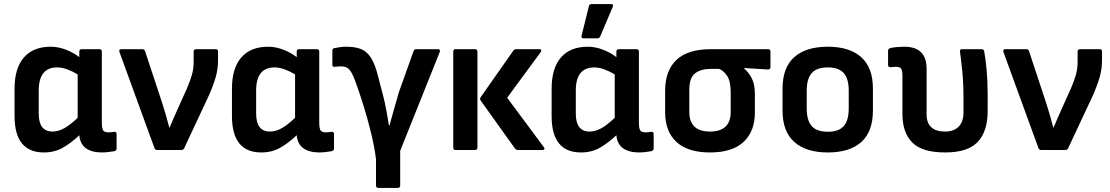

<svg xmlns="http://www.w3.org/2000/svg" viewBox="-20 -732 5418 937"><path d="M194 12Q51 12 51 -166V-299Q51 -399 96.5 -451.5Q142 -504 228 -504Q265 -504 303 -489Q341 -474 367 -453V-480Q367 -492 379 -492H465Q477 -492 477 -480V-135Q477 -104 484 -95Q491 -86 510 -86Q517 -86 524 -87Q531 -88 538 -89Q549 -89 549 -78V-7Q549 3 537 6Q524 8 508 10Q492 12 478 12Q428 12 399.5 -8.5Q371 -29 367 -72Q327 -34 286.5 -11Q246 12 194 12ZM169 -178Q169 -90 236 -90Q264 -90 292.5 -105.5Q321 -121 359 -157V-369Q334 -384 308 -393.5Q282 -403 259 -403Q169 -403 169 -290Z M747 0Q737 0 734 -9L563 -478Q559 -492 572 -492H674Q685 -492 688 -482L770 -234Q780 -204 789 -172.5Q798 -141 806 -110H808Q819 -136 830 -161.5Q841 -187 853 -213L893 -302Q907 -335 916 -365Q925 -395 925 -432V-480Q925 -492 937 -492H1033Q1044 -492 1044 -480V-437Q1044 -393 1031.5 -351.5Q1019 -310 998 -263L879 -9Q875 0 865 0Z M1255 12Q1112 12 1112 -166V-299Q1112 -399 1157.5 -451.5Q1203 -504 1289 -504Q1326 -504 1364 -489Q1402 -474 1428 -453V-480Q1428 -492 1440 -492H1526Q1538 -492 1538 -480V-135Q1538 -104 1545 -95Q1552 -86 1571 -86Q1578 -86 1585 -87Q1592 -88 1599 -89Q1610 -89 1610 -78V-7Q1610 3 1598 6Q1585 8 1569 10Q1553 12 1539 12Q1489 12 1460.5 -8.5Q1432 -29 1428 -72Q1388 -34 1347.5 -11Q1307 12 1255 12ZM1230 -178Q1230 -90 1297 -90Q1325 -90 1353.5 -105.5Q1382 -121 1420 -157V-369Q1395 -384 1369 -393.5Q1343 -403 1320 -403Q1230 -403 1230 -290Z M1826 185Q1815 185 1815 173V45Q1808 -12 1791.5 -80.5Q1775 -149 1754 -216.5Q1733 -284 1713 -338Q1696 -383 1682 -395.5Q1668 -408 1646 -408Q1630 -408 1614 -406Q1602 -404 1602 -416V-485Q1602 -495 1611 -497Q1625 -500 1640 -502Q1655 -504 1671 -504Q1712 -504 1741 -493Q1770 -482 1791 -449Q1812 -416 1827 -352Q1833 -329 1839 -306Q1845 -283 1851 -260Q1859 -229 1866 -190.5Q1873 -152 1878 -120H1881Q1890 -153 1901.5 -194.5Q1913 -236 1927 -283L1998 -482Q2001 -492 2011 -492H2116Q2131 -492 2126 -478L1933 4V173Q1933 185 1921 185Z M2509 0Q2500 0 2494 -6L2326 -241Q2320 -249 2326 -258L2486 -486Q2490 -492 2500 -492H2612Q2619 -492 2621 -488Q2623 -484 2619 -478L2455 -255L2634 -14Q2639 -8 2636.5 -4Q2634 0 2627 0ZM2203 0Q2192 0 2192 -12V-480Q2192 -492 2203 -492H2298Q2310 -492 2310 -480V-12Q2310 0 2298 0Z M2815 12Q2672 12 2672 -166V-299Q2672 -399 2717.5 -451.5Q2763 -504 2849 -504Q2886 -504 2924 -489Q2962 -474 2988 -453V-480Q2988 -492 3000 -492H3086Q3098 -492 3098 -480V-135Q3098 -104 3105 -95Q3112 -86 3131 -86Q3138 -86 3145 -87Q3152 -88 3159 -89Q3170 -89 3170 -78V-7Q3170 3 3158 6Q3145 8 3129 10Q3113 12 3099 12Q3049 12 3020.5 -8.5Q2992 -29 2988 -72Q2948 -34 2907.5 -11Q2867 12 2815 12ZM2790 -178Q2790 -90 2857 -90Q2885 -90 2913.5 -105.5Q2942 -121 2980 -157V-369Q2955 -384 2929 -393.5Q2903 -403 2880 -403Q2790 -403 2790 -290ZM2827 -545Q2816 -545 2818 -557L2854 -702Q2856 -712 2867 -712H2963Q2976 -712 2970 -698L2909 -554Q2905 -545 2896 -545Z M3445 12Q3336 12 3281 -39.5Q3226 -91 3226 -183V-290Q3226 -387 3281 -439.5Q3336 -492 3450 -492H3729Q3740 -492 3740 -480V-405Q3740 -393 3728 -393L3612 -400V-397Q3634 -379 3649 -349.5Q3664 -320 3664 -272V-183Q3664 -91 3609 -39.5Q3554 12 3445 12ZM3445 -90Q3546 -90 3546 -186V-281Q3546 -335 3529 -361Q3512 -387 3489 -396H3450Q3401 -396 3372.5 -374.5Q3344 -353 3344 -294V-186Q3344 -90 3445 -90Z M4020 12Q3914 12 3856.5 -39Q3799 -90 3799 -192V-300Q3799 -402 3856 -453Q3913 -504 4020 -504Q4126 -504 4183 -453Q4240 -402 4240 -300V-192Q4240 -90 4183.5 -39Q4127 12 4020 12ZM4020 -89Q4073 -89 4097.5 -116.5Q4122 -144 4122 -203V-289Q4122 -348 4097.5 -375.5Q4073 -403 4020 -403Q3966 -403 3941.5 -375.5Q3917 -348 3917 -289V-203Q3917 -144 3941.5 -116.5Q3966 -89 4020 -89Z M4593 12Q4480 12 4432 -36.5Q4384 -85 4384 -176V-362Q4384 -390 4377 -398Q4370 -406 4353 -406Q4346 -406 4339.5 -405Q4333 -404 4326 -404Q4314 -404 4314 -415V-485Q4314 -495 4327 -498Q4342 -501 4360 -502.5Q4378 -504 4393 -504Q4502 -504 4502 -396V-174Q4502 -90 4593 -90Q4635 -90 4658.5 -114Q4682 -138 4682 -184V-250Q4682 -323 4676.5 -380.5Q4671 -438 4665 -479Q4663 -492 4675 -492H4770Q4781 -492 4783 -482Q4790 -444 4795 -390Q4800 -336 4800 -269V-189Q4800 -91 4751.5 -39.5Q4703 12 4593 12Z M5061 0Q5051 0 5048 -9L4877 -478Q4873 -492 4886 -492H4988Q4999 -492 5002 -482L5084 -234Q5094 -204 5103 -172.5Q5112 -141 5120 -110H5122Q5133 -136 5144 -161.5Q5155 -187 5167 -213L5207 -302Q5221 -335 5230 -365Q5239 -395 5239 -432V-480Q5239 -492 5251 -492H5347Q5358 -492 5358 -480V-437Q5358 -393 5345.5 -351.5Q5333 -310 5312 -263L5193 -9Q5189 0 5179 0Z"/></svg>

Font: Sofia Sans
Style: Bold
Weight: 700
Designer: Botio Nikoltchev, Ani Petrova
Foundry: lettersoup
Version: Version 4.100; ttfautohint (v1.8.4.7-5d5b)